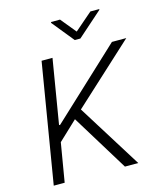

<svg xmlns="http://www.w3.org/2000/svg" viewBox="-134 -1031 954 1128"><g transform="rotate(-15 343.5 -466.5)"><path d="M51.1 0 171.9 -727.3H238.3L173.3 -335.6H180L599.8 -727.3H687.1L321 -391L565 0H484L272.4 -344.8L157.3 -236.2L117.5 0ZM339.1 -932.9 415.8 -839.5 523.8 -932.9H578.1L576.7 -927.9L425.8 -794.4H391.7L283.4 -927.9L284.8 -932.9Z"/></g></svg>

Font: Inter UI Light
Style: Italic
Weight: 300
Italic angle: 9.39999°
Designer: Rasmus Andersson
Foundry: rsms
Version: 3.2;8d6f07862